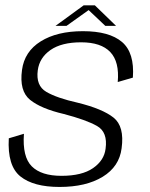

<svg xmlns="http://www.w3.org/2000/svg" viewBox="-20 -718 578 742"><path d="M210 4.5Q312.5 4.5 376.8 -34.8Q441 -74 450 -145Q461.5 -229.5 418.8 -263.5Q376 -297.5 280.5 -321Q200 -339 159 -363Q118 -387 126 -446.5Q132.5 -495 175.2 -524.8Q218 -554.5 293.5 -554.5Q370.5 -554.5 406.2 -516.8Q442 -479 435 -401L493.5 -418Q500.5 -514 451.5 -555.8Q402.5 -597.5 300.5 -597.5Q200.5 -597.5 137.5 -558.2Q74.5 -519 65 -447.5Q54 -366.5 96.2 -332.2Q138.5 -298 226.5 -277.5Q312.5 -255 354.8 -231.2Q397 -207.5 388 -143Q382.5 -98 339.5 -68.2Q296.5 -38.5 217.5 -38.5Q139.5 -38.5 102.8 -75.2Q66 -112 72.5 -201L14 -183.5Q8 -77 58.8 -36.2Q109.5 4.5 210 4.5ZM194.5 -618H237L322.5 -679L387 -618H428.5L346.5 -697.5H303.5Z"/></svg>

Font: Anybody UltraCondensed Thin Light
Style: Italic
Weight: 300
Italic angle: -10°
Version: Version 1.111